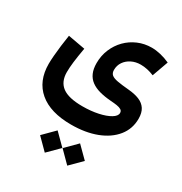

<svg xmlns="http://www.w3.org/2000/svg" viewBox="-213 -640 1196 1262"><g transform="rotate(30 384.5 -9.0)"><path d="M223.9 380.7 308.1 465.2 392.9 380.7 308.1 296.2ZM394.5 380.7 478.6 465.2 563.5 380.7 478.6 296.2ZM711.6 -451.8Q676 -467.9 640.6 -476.2Q605.1 -484.5 573.4 -484.5Q518.3 -484.5 470.1 -463.8Q421.9 -443.2 385.8 -406.6Q349.7 -369.9 329.1 -320.9Q308.5 -271.9 308.5 -215.2Q308.5 -171.3 322.1 -140.7Q335.6 -110.1 361.9 -90.7Q388.1 -71.2 426.5 -60.7Q464.8 -50.3 514.4 -46.6Q540.4 -45 561.2 -41.8Q582 -38.6 594.2 -31Q606.5 -23.4 606.5 -7.7Q606.5 15.3 573.9 34.9Q541.4 54.5 487.5 66Q433.6 77.6 368.8 77.6Q264.5 77.6 216.7 42.2Q168.9 6.8 168.9 -66.3Q168.9 -99.9 174.2 -144Q179.5 -188 191.5 -256.3L61.7 -279.7Q55 -237.7 49.7 -195.1Q44.4 -152.6 41.5 -115.8Q38.5 -79.1 38.5 -54Q38.5 76.6 123 147.9Q207.5 219.2 364.8 219.2Q473.8 219.2 556.2 187.5Q638.5 155.8 684.7 98.3Q730.9 40.7 730.9 -35.8Q730.9 -81.3 712.9 -109Q694.9 -136.7 661.1 -150.7Q627.3 -164.7 579.8 -168.8Q524.5 -173.6 491.7 -179.5Q458.8 -185.3 444.4 -197.5Q430 -209.7 430 -233.4Q430 -267.7 448.1 -294.2Q466.2 -320.8 497.2 -336.2Q528.2 -351.6 566.3 -351.6Q615.8 -351.6 667.9 -329.9Z"/></g></svg>

Font: Estedad-FD VF
Style: Regular
Weight: 100
Designer: Amin Abedi
Version: Version 7.3